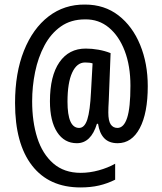

<svg xmlns="http://www.w3.org/2000/svg" viewBox="-20 -805 712 842"><path d="M628 -427Q628 -309 593 -243Q558 -177 496 -177Q458 -177 437 -199Q416 -221 410 -262H405Q379 -177 317 -177Q262 -177 230.5 -225.5Q199 -274 199 -361Q199 -472 240.5 -532Q282 -592 356 -592Q383 -592 411.5 -587Q440 -582 465 -572L457 -365Q455 -331 455 -312Q455 -275 465.5 -259.5Q476 -244 495 -244Q523 -244 537.5 -288Q552 -332 552 -429Q552 -516 527 -581.5Q502 -647 457.5 -684Q413 -721 353 -720Q291 -720 247 -689Q203 -658 175 -605.5Q147 -553 134 -489.5Q121 -426 121 -361Q121 -271 143.5 -200.5Q166 -130 213.5 -88.5Q261 -47 334 -47Q373 -47 413 -58Q453 -69 485 -87V-17Q451 0 414.5 8.5Q378 17 333 17Q195 17 120.5 -79Q46 -175 46 -353Q46 -485 85 -582.5Q124 -680 193 -733Q262 -786 353 -785Q438 -785 499.5 -737.5Q561 -690 594.5 -608.5Q628 -527 628 -427ZM276 -359Q276 -244 327 -244Q351 -244 363 -281.5Q375 -319 379 -401L386 -527Q374 -531 353 -531Q317 -531 296.5 -486.5Q276 -442 276 -359Z"/></svg>

Font: Noto Sans Malayalam UI ExtraCondensed Medium
Style: Regular
Weight: 500
Width: 2
Designer: Jelle Bosma - Monotype Design Team
Foundry: Monotype Imaging Inc.
Version: Version 2.104; ttfautohint (v1.8.4.7-5d5b)